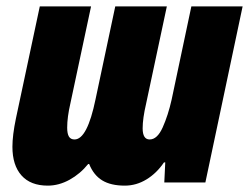

<svg xmlns="http://www.w3.org/2000/svg" viewBox="-20 -573 782 603"><path d="M19 -112Q19 -148 30 -201L105 -553H266L201 -248Q191 -205 191 -172Q191 -153 196.5 -144Q202 -135 214 -135Q254 -135 280 -261L342 -553H504L439 -248Q428 -201 428 -170Q428 -135 450 -135Q474 -135 491 -173Q508 -211 519 -260L581 -553H742L625 0H496L499 -63H495Q472 -29 440 -9.5Q408 10 372 10Q328 10 301 -6.5Q274 -23 260 -58H257Q232 -27 198.5 -8.5Q165 10 130 10Q76 10 47.5 -22Q19 -54 19 -112Z"/></svg>

Font: Noto Sans UI CondBlack
Style: Italic
Weight: 900
Width: 3
Italic angle: -12°
Designer: Monotype Design Team
Foundry: Monotype Imaging Inc.
Version: Version 1.001